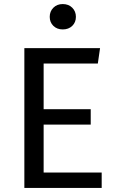

<svg xmlns="http://www.w3.org/2000/svg" viewBox="-20 -926 575 946"><path d="M289 -906Q318 -906 336 -888Q354 -870 354 -843Q354 -816 336 -798.5Q318 -781 289 -781Q261 -781 243 -798.5Q225 -816 225 -843Q225 -870 243 -888Q261 -906 289 -906ZM473 -689 462 -613H195V-388H427V-312H195V-76H481V0H100V-689Z"/></svg>

Font: Fira Sans
Style: Regular
Weight: 400
Designer: Carrois Corporate & Edenspiekermann AG
Foundry: Carrois Corporate GbR & Edenspiekermann AG
Version: Version 4.106;PS 004.106;hotconv 1.0.70;makeotf.lib2.5.58329